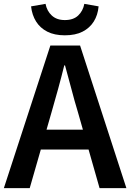

<svg xmlns="http://www.w3.org/2000/svg" viewBox="-22 -975 675 995"><path d="M-2 0 239 -739H393L633 0H494L382 -393Q364 -452 348 -514Q332 -576 315 -636H311Q296 -575 279 -513.5Q262 -452 245 -393L132 0ZM140 -200V-303H489V-200ZM314 -792Q260 -792 223 -811Q186 -830 165 -863.5Q144 -897 139 -942L214 -955Q221 -918 246.5 -894.5Q272 -871 314 -871Q358 -871 383 -894.5Q408 -918 415 -955L489 -942Q485 -897 464 -863.5Q443 -830 406 -811Q369 -792 314 -792Z"/></svg>

Font: Noto Sans KR SemiBold
Style: Regular
Weight: 600
Designer: Ryoko NISHIZUKA  (kana, bopomofo & ideographs); Paul D. Hunt (Latin, Greek & Cyrillic); Sandoll Communications , Soo-you
Foundry: Adobe
Version: Version 2.004-H2;hotconv 1.0.118;makeotfexe 2.5.65603